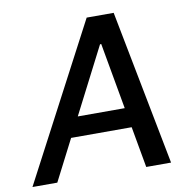

<svg xmlns="http://www.w3.org/2000/svg" viewBox="-102 -807 883 887"><g transform="rotate(-10 339.5 -363.5)"><path d="M95.9 0H-20.6L361.9 -727.3H488.6L629.6 0H513.1L478.7 -192.5H194.6ZM242.2 -284.8H462.4L407 -595.2H401.3Z"/></g></svg>

Font: Karasuma Gothic
Style: Medium Italic
Weight: 500
Italic angle: 9.39998°
Designer: Rasmus Andersson / Ryoko Nishizuka
Foundry: Genbu
Version: Version 1.00